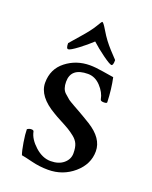

<svg xmlns="http://www.w3.org/2000/svg" viewBox="-120 -669 590 746"><g transform="rotate(20 175.5 -296.0)"><path d="M270.5 -478.5Q270.5 -456.1 263.2 -456.1Q255.9 -456.1 225.6 -478Q195.3 -500 172.9 -520.5Q151.4 -500 122.1 -478Q92.8 -456.1 84.5 -456.1Q76.2 -456.1 76.2 -478.5Q79.1 -482.4 111.8 -519.5Q144.5 -556.6 157.7 -579.1Q170.9 -601.6 172.9 -601.6Q177.7 -601.6 191.9 -577.6Q206.1 -553.7 217.3 -539.1Q228.5 -524.4 241.7 -509.8Q254.9 -495.1 262.7 -487.3Q270.5 -479.5 270.5 -478.5ZM186.5 -426.8Q208 -426.8 240.7 -421.4Q273.4 -416 286.1 -414.1Q295.9 -369.1 297.9 -314.5Q297.9 -309.6 284.7 -309.6Q271.5 -309.6 270.5 -316.4Q265.6 -343.8 242.7 -368.2Q219.7 -392.6 190.4 -392.6Q120.1 -392.6 120.1 -335Q120.1 -305.2 135.3 -291Q150.4 -277.3 156.2 -272.9Q162.1 -268.6 182.1 -257.3Q202.1 -246.1 206.5 -243.7Q210.9 -241.2 230 -230Q249 -218.8 256.8 -213.9Q321.3 -173.8 321.3 -120.1Q321.3 -66.4 276.4 -27.8Q231.4 10.7 170.9 10.7Q135.7 10.7 102.5 2.4Q69.3 -5.9 56.6 -7.8Q50.8 -23.4 45.4 -56.6Q40 -89.8 40 -109.4Q47.9 -115.2 57.1 -115.2Q66.4 -115.2 67.4 -109.4Q73.2 -80.1 104 -52.2Q134.8 -24.4 168.5 -24.4Q202.1 -24.4 222.2 -41.5Q242.2 -58.6 242.2 -83Q242.2 -107.4 235.8 -121.6Q229.5 -135.7 215.3 -147Q201.2 -158.2 189 -165.5Q176.8 -172.9 154.3 -184.6Q131.8 -196.3 121.1 -203.1Q44.9 -247.1 44.9 -303.7Q44.9 -360.4 87.4 -393.6Q129.9 -426.8 186.5 -426.8Z"/></g></svg>

Font: CrimsonText-Roman
Style: Roman
Weight: 400
Version: Version 0.13